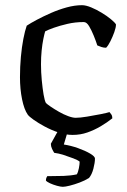

<svg xmlns="http://www.w3.org/2000/svg" viewBox="-20 -520 489 740"><path d="M260 0Q233 0 205 -9.5Q177 -19 152 -32.5Q127 -46 109.5 -58.5Q92 -71 87 -78Q73 -98 65 -137.5Q57 -177 57 -222Q57 -263 60.5 -301Q64 -339 70 -370Q76 -401 83 -421Q98 -431 122.5 -444Q147 -457 176.5 -470Q206 -483 237 -491.5Q268 -500 296 -500Q311 -500 331.5 -491.5Q352 -483 372.5 -470.5Q393 -458 408 -445.5Q423 -433 427 -426Q427 -414 420.5 -396Q414 -378 405.5 -361Q397 -344 389 -336Q379 -336 370.5 -339Q362 -342 355 -345Q350 -361 341.5 -382Q333 -403 323.5 -419Q314 -435 303 -435Q270 -435 240 -428Q210 -421 187.5 -413Q165 -405 154 -399Q151 -389 147 -369.5Q143 -350 140.5 -325Q138 -300 138 -272Q138 -242 141 -210.5Q144 -179 148 -155.5Q152 -132 157 -123Q162 -118 176 -108.5Q190 -99 207.5 -89Q225 -79 242.5 -72.5Q260 -66 272 -66Q288 -66 315.5 -70.5Q343 -75 368 -80Q393 -85 402 -88Q405 -85 409 -79Q413 -73 413 -64Q393 -48 368.5 -33.5Q344 -19 317 -9.5Q290 0 260 0ZM222 200Q214 200 199.5 196Q185 192 173 186.5Q161 181 157 176Q157 169 159 165Q161 161 162 159Q198 159 225.5 158Q253 157 276 152Q281 144 284 128.5Q287 113 287 103Q280 97 263 90.5Q246 84 226 77.5Q206 71 189 69Q185 63 180.5 53.5Q176 44 176 34Q186 17 193.5 2.5Q201 -12 217 -37H248L226 37Q253 41 281 51Q309 61 327.5 72Q346 83 346 91Q346 107 340 130Q334 153 323 166Q307 176 287 183.5Q267 191 249 195.5Q231 200 222 200Z"/></svg>

Font: Texturina Medium 12pt Light
Style: Regular
Weight: 300
Version: Version 1.002